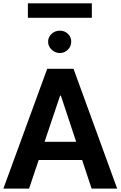

<svg xmlns="http://www.w3.org/2000/svg" viewBox="-20 -1116 713 1136"><path d="M145 -1096.2V-1010.7H523.4V-1096.2ZM465.8 -169.4 522 0H673.3L415 -709H259.3L0 0H151.9L209 -169.4ZM340.3 -549.8 430.7 -276.9H243.7L335.4 -549.8ZM264.6 -869.6C264.6 -851.1 271.5 -835.4 285.6 -822.3C299.3 -809.1 315.4 -802.2 334 -802.2C352.5 -802.2 368.7 -809.1 381.8 -822.3C395 -835.4 401.4 -851.1 401.4 -869.6C401.4 -887.7 395 -903.3 381.8 -916C368.7 -928.2 352.5 -934.6 334 -934.6C315.4 -934.6 299.3 -928.2 285.6 -916C271.5 -903.3 264.6 -887.7 264.6 -869.6Z"/></svg>

Font: Estedad Bold
Style: Regular
Weight: 700
Designer: Amin Abedi
Version: Version 7.3